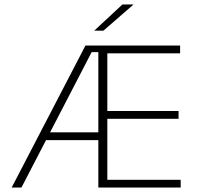

<svg xmlns="http://www.w3.org/2000/svg" viewBox="-20 -844 888 864"><path d="M32.5 0 364.5 -639H431V-609.5H392.5L76.5 0ZM172.5 -213.5V-248.5H436.5V-213.5ZM435 0V-35H793V0ZM422.5 0V-639H463V0ZM445 -309.5V-344.5H783.5V-309.5ZM434 -604V-639H790.5V-604ZM531 -824H580V-823L445.5 -706H404.5V-706.5Z"/></svg>

Font: Anek Latin ExtraLight
Style: Regular
Weight: 250
Designer: Yesha Goshar
Foundry: Ek Type
Version: Version 1.003